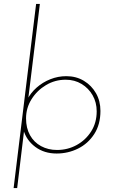

<svg xmlns="http://www.w3.org/2000/svg" viewBox="-20 -772 582 973"><path d="M182 -752 120 -246 118 -267Q135 -301 165.5 -328Q196 -355 235 -370.5Q274 -386 316 -386Q366 -386 405 -362.5Q444 -339 466.5 -299.5Q489 -260 489 -210Q489 -141 457.5 -92.5Q426 -44 375.5 -19Q325 6 267 6Q204 6 159 -27.5Q114 -61 99 -113L104 -126L67 181H49L163 -752ZM470 -208Q470 -253 449.5 -289Q429 -325 393.5 -346.5Q358 -368 313 -368Q259 -368 213.5 -341Q168 -314 140 -269.5Q112 -225 112 -172Q112 -123 132 -87Q152 -51 188 -31.5Q224 -12 269 -12Q323 -12 368.5 -37Q414 -62 442 -106Q470 -150 470 -208Z"/></svg>

Font: Josefin Sans Thin Thin
Style: Italic
Weight: 250
Italic angle: -7°
Version: Version 2.000